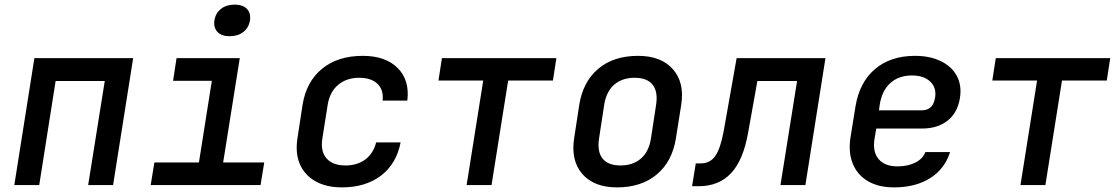

<svg xmlns="http://www.w3.org/2000/svg" viewBox="-20 -802 4840 832"><path d="M42 0 129 -550H557L470 0H362L434 -451H221L150 0Z M633 0 649 -98H842L898 -452H730L745 -550H1019L947 -98H1125L1109 0ZM975 -645Q940 -645 922.5 -663.5Q905 -682 909 -713Q914 -745 937.5 -763.5Q961 -782 997 -782Q1032 -782 1050 -763.5Q1068 -745 1063 -713Q1058 -682 1034.5 -663.5Q1011 -645 975 -645Z M1461 10Q1394 10 1347 -16.5Q1300 -43 1279.5 -90.5Q1259 -138 1269 -203L1291 -347Q1307 -448 1375.5 -504Q1444 -560 1552 -560Q1651 -560 1703.5 -507Q1756 -454 1745 -366H1638Q1643 -413 1615.5 -439Q1588 -465 1537 -465Q1482 -465 1445.5 -434.5Q1409 -404 1400 -348L1377 -203Q1368 -146 1395 -115.5Q1422 -85 1477 -85Q1528 -85 1563 -111Q1598 -137 1610 -185H1716Q1698 -92 1631 -41Q1564 10 1461 10Z M2002 0 2074 -453H1880L1895 -550H2391L2376 -453H2182L2110 0Z M2654 10Q2554 10 2503.5 -48Q2453 -106 2468 -203L2490 -347Q2506 -448 2572.5 -504Q2639 -560 2745 -560Q2845 -560 2896 -502Q2947 -444 2932 -348L2909 -203Q2893 -102 2826 -46Q2759 10 2654 10ZM2669 -85Q2723 -85 2757.5 -115Q2792 -145 2801 -203L2823 -347Q2832 -405 2808 -435Q2784 -465 2730 -465Q2676 -465 2641.5 -435Q2607 -405 2598 -347L2576 -203Q2567 -145 2591 -115Q2615 -85 2669 -85Z M2979 5 2995 -94H3017Q3057 -94 3079.5 -126Q3102 -158 3116 -234L3172 -550H3557L3470 0H3362L3434 -451H3262L3222 -228Q3201 -108 3148 -51.5Q3095 5 3007 5Z M3854 10Q3787 10 3741 -17Q3695 -44 3675 -93.5Q3655 -143 3666 -210L3687 -340Q3704 -445 3771.5 -502.5Q3839 -560 3945 -560Q4010 -560 4057 -537Q4104 -514 4126 -473.5Q4148 -433 4140 -379Q4130 -314 4086.5 -279.5Q4043 -245 3975 -245H3777L3770 -203Q3760 -145 3787 -113Q3814 -81 3869 -81Q3914 -81 3946.5 -97.5Q3979 -114 3990 -143H4097Q4074 -70 4010.5 -30Q3947 10 3854 10ZM3789 -324H3975Q3997 -324 4012 -336.5Q4027 -349 4032 -379Q4039 -422 4011 -448.5Q3983 -475 3932 -475Q3874 -475 3837.5 -441.5Q3801 -408 3792 -347Z M4402 0 4474 -453H4280L4295 -550H4791L4776 -453H4582L4510 0Z"/></svg>

Font: JetBrains Mono NL SemiBold
Style: Italic
Weight: 600
Italic angle: -9°
Monospace: yes
Designer: Philipp Nurullin, Konstantin Bulenkov
Foundry: JetBrains
Version: Version 2.305; ttfautohint (v1.8.4.7-5d5b)